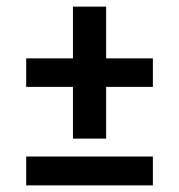

<svg xmlns="http://www.w3.org/2000/svg" viewBox="-20 -559 540 579"><path d="M200 -141V-297H59V-383H200V-539H300V-383H441V-297H300V-141ZM59 0V-87H441V0Z"/></svg>

Font: Iosevka
Style: Bold
Weight: 700
Monospace: yes
Designer: Belleve Invis
Foundry: Belleve Invis
Version: Version 32.5.0; ttfautohint (v1.8.4)